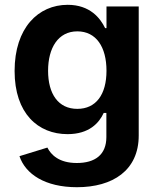

<svg xmlns="http://www.w3.org/2000/svg" viewBox="-20 -573 669 809"><path d="M304.2 215.8C455.1 215.8 564.5 145 564.5 -2V-545.9H428.7V-454.6H422.9C402.8 -496.1 359.4 -552.7 265.1 -552.7C141.6 -552.7 41.5 -456.1 41.5 -273.9C41.5 -94.7 140.6 -7.8 264.6 -7.8C355.5 -7.8 397.5 -54.7 417 -97.2H428.2V4.4C428.2 79.6 379.9 113.8 303.7 113.8C228.5 113.8 194.8 79.1 179.7 48.8L62 85C87.4 160.6 169.9 215.8 304.2 215.8ZM305.7 -114.3C225.6 -114.3 182.6 -177.2 182.6 -274.9C182.6 -371.1 225.1 -440.9 305.7 -440.9C385.3 -440.9 428.7 -375 428.7 -274.9C428.7 -174.3 384.3 -114.3 305.7 -114.3Z"/></svg>

Font: Raveo SemiBold
Style: Regular
Weight: 600
Designer: Jakub Foglar, Rasmus Andersson (Inter)
Foundry: Jakubfoglar.com
Version: Version 1.100;Glyphs 3.2.3 (3260)